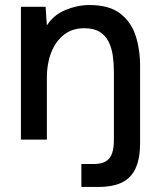

<svg xmlns="http://www.w3.org/2000/svg" viewBox="-20 -554 636 762"><path d="M303 188V97H350Q383 97 400.5 86Q418 75 425 54Q432 33 432 2V-270Q432 -303 427.5 -334Q423 -365 410.5 -389.5Q398 -414 375 -428Q352 -442 314 -442Q266 -442 233 -415.5Q200 -389 183 -345Q166 -301 166 -247V0H63V-527H161L166 -453Q193 -495 240 -514.5Q287 -534 335 -534Q412 -534 455.5 -501.5Q499 -469 517.5 -414.5Q536 -360 536 -291V14Q536 73 519 112Q502 151 465.5 169.5Q429 188 368 188Z"/></svg>

Font: Onest Medium
Style: Regular
Weight: 500
Designer: Dmitri Voloshin, Andrey Kudryavtsev
Foundry: Dmitri Voloshin, Andrey Kudryavtsev
Version: Version 1.000;gftools[0.9.33]